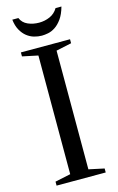

<svg xmlns="http://www.w3.org/2000/svg" viewBox="-142 -1016 658 1072"><g transform="rotate(-15 187.0 -479.5)"><path d="M135 -728V-42L45 -23V0H329V-23L240 -42V-728L329 -747V-770H45V-747ZM81 -959H46C48.7 -935 54.7 -914.7 64 -898C73.3 -881.3 84.3 -868 97 -858C109.7 -848 123.5 -840.8 138.5 -836.5C153.5 -832.2 168.3 -830 183 -830C193.7 -830 205.8 -831.3 219.5 -834C233.2 -836.7 246.8 -842.5 260.5 -851.5C274.2 -860.5 287.2 -873.5 299.5 -890.5C311.8 -907.5 322 -930.3 330 -959H296C284.7 -939.7 269.2 -925.7 249.5 -917C229.8 -908.3 209 -904 187 -904C163.7 -904 142.2 -908.3 122.5 -917C102.8 -925.7 89 -939.7 81 -959Z"/></g></svg>

Font: Libre Caslon Text
Style: Regular
Weight: 400
Designer: Pablo Impallari, Rodrigo Fuenzalida
Foundry: Pablo Impallari, Rodrigo Fuenzalida
Version: Version 1.000; ttfautohint (v0.93) -l 8 -r 50 -G 200 -x 14 -